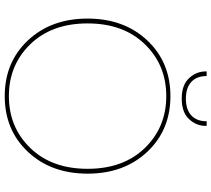

<svg xmlns="http://www.w3.org/2000/svg" viewBox="-62 -846 915 832"><g transform="rotate(90 396.0 -429.5)"><path d="M637.5 -609.5Q732 -509 732 -351Q732 -193 637.5 -92.5Q543 8 396 8Q249 8 154.5 -92.5Q60 -193 60 -351Q60 -509 154.5 -609.5Q249 -710 396 -710Q543 -710 637.5 -609.5ZM171 -599Q81 -506 81 -351Q81 -196 171 -103Q261 -10 396 -10Q531 -10 621 -103Q711 -196 711 -351Q711 -506 621 -599Q531 -692 396 -692Q261 -692 171 -599ZM525 -863Q525 -822 495.5 -790.5Q466 -759 407 -759Q348 -759 318.5 -790.5Q289 -822 289 -863V-867H309Q309 -824 334.5 -800.5Q360 -777 407 -777Q454 -777 479.5 -800.5Q505 -824 505 -867H525Z"/></g></svg>

Font: Poppins Thin
Style: Regular
Weight: 250
Designer: Ninad Kale (Devanagari), Jonny Pinhorn (Latin)
Foundry: Indian Type Foundry
Version: Version 3.200;PS 1.000;hotconv 16.6.54;makeotf.lib2.5.65590